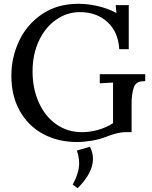

<svg xmlns="http://www.w3.org/2000/svg" viewBox="-20 -735 801 1014"><path d="M40 0ZM747 -306H744Q698 -308 686.5 -272.5Q675 -237 675 -192V-37H641Q602 -37 536 -11Q506 1 464 8Q422 15 387 15Q285 15 206.5 -28Q128 -71 84 -150Q40 -229 40 -335Q40 -431 80.5 -518Q121 -605 201.5 -660Q282 -715 395 -715Q446 -715 500 -702Q554 -689 595 -666L591 -708H660V-475H610Q604 -568 546.5 -619.5Q489 -671 402 -671Q334 -671 276.5 -631Q219 -591 185.5 -519.5Q152 -448 152 -358Q152 -266 185.5 -192.5Q219 -119 278 -78Q337 -37 413 -37Q454 -37 497.5 -49Q541 -61 578 -85H577V-299L507 -295V-343H747ZM471 104Q471 178 390 259L364 240Q398 177 398 128Q398 95 386 60L455 40Q471 71 471 104Z"/></svg>

Font: Sumana
Style: Regular
Weight: 400
Designer: Cyreal, Alexei Vanyashin (Devanagari), Olga Karpushina (Latin)
Foundry: Cyreal
Version: Version 1.015;PS 001.015;hotconv 1.0.70;makeotf.lib2.5.58329